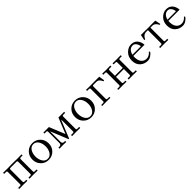

<svg xmlns="http://www.w3.org/2000/svg" viewBox="500 -2074 3708 3708"><g transform="rotate(-45 2354.5 -219.5)"><path d="M36.1 1V-28.3H88.9Q113.3 -28.3 113.3 -52.7V-386.7Q113.3 -411.1 88.9 -411.1H36.1V-440.4Q37.6 -440.4 83.5 -439.5Q129.4 -438.5 146 -438.5Q162.6 -438.5 210 -439.5Q257.3 -440.4 258.8 -440.4H317.4Q318.8 -440.4 364.7 -439.5Q410.6 -438.5 427.2 -438.5Q443.8 -438.5 491.2 -439.5Q538.6 -440.4 540 -440.4V-411.1H487.3Q462.9 -411.1 462.9 -386.7V-52.7Q462.9 -28.3 487.3 -28.3H540V1Q538.6 1 492.7 0Q446.8 -1 430.2 -1Q413.6 -1 366.2 0Q318.8 1 317.4 1V-28.3H370.1Q394.5 -28.3 394.5 -52.7V-383.8Q394.5 -408.2 370.1 -408.2H206.1Q181.6 -408.2 181.6 -383.8V-52.7Q181.6 -28.3 206.1 -28.3H258.8V1Q257.3 1 211.4 0Q165.5 -1 148.9 -1Q132.3 -1 85 0Q37.6 1 36.1 1Z M617.2 -219.7Q617.2 -317.4 681.2 -382.3Q745.1 -447.3 839.8 -447.3Q934.6 -447.3 998.5 -382.3Q1062.5 -317.4 1062.5 -219.7Q1062.5 -122.6 998.5 -57.4Q934.6 7.8 839.8 7.8Q745.1 7.8 681.2 -57.4Q617.2 -122.6 617.2 -219.7ZM738 -360.4Q700.2 -301.8 700.2 -219.7Q700.2 -137.7 738 -79.1Q775.9 -20.5 839.8 -20.5Q903.8 -20.5 941.7 -79.1Q979.5 -137.7 979.5 -219.7Q979.5 -301.8 941.7 -360.4Q903.8 -418.9 839.8 -418.9Q775.9 -418.9 738 -360.4Z M1136.7 1V-28.3H1168.9Q1188 -28.3 1200.4 -41.3Q1212.9 -54.2 1212.9 -73.2V-386.7Q1212.9 -411.1 1189.5 -411.1H1136.7V-439.5H1287.1L1418 -117.7L1547.9 -439.5H1703.1V-411.1H1650.4Q1626 -411.1 1626 -386.7V-52.7Q1626 -28.3 1650.4 -28.3H1703.1V1Q1701.7 1 1655.8 0Q1609.9 -1 1593.3 -1Q1576.7 -1 1529.3 0Q1481.9 1 1480.5 1V-28.3H1533.2Q1557.6 -28.3 1557.6 -52.7V-360.4H1548.8L1405.8 -5.4H1391.1L1247.6 -358.4H1244.1V-73.2Q1244.1 -54.2 1256.6 -41.3Q1269 -28.3 1288.1 -28.3H1320.3V1Q1318.8 1 1279.5 0Q1240.2 -1 1229 -1Q1217.8 -1 1177.7 0Q1137.7 1 1136.7 1Z M1780.3 -219.7Q1780.3 -317.4 1844.2 -382.3Q1908.2 -447.3 2002.9 -447.3Q2097.7 -447.3 2161.6 -382.3Q2225.6 -317.4 2225.6 -219.7Q2225.6 -122.6 2161.6 -57.4Q2097.7 7.8 2002.9 7.8Q1908.2 7.8 1844.2 -57.4Q1780.3 -122.6 1780.3 -219.7ZM1901.1 -360.4Q1863.3 -301.8 1863.3 -219.7Q1863.3 -137.7 1901.1 -79.1Q1939 -20.5 2002.9 -20.5Q2066.9 -20.5 2104.7 -79.1Q2142.6 -137.7 2142.6 -219.7Q2142.6 -301.8 2104.7 -360.4Q2066.9 -418.9 2002.9 -418.9Q1939 -418.9 1901.1 -360.4Z M2302.7 1V-26.4H2355.5Q2379.9 -26.4 2379.9 -50.8V-386.7Q2379.9 -411.1 2355.5 -411.1H2302.7V-440.4Q2304.2 -440.4 2351.6 -439.5Q2398.9 -438.5 2415.5 -438.5Q2432.1 -438.5 2469 -439Q2505.9 -439.5 2507.3 -439.5H2662.1L2680.7 -323.7L2658.2 -319.3Q2642.6 -356 2617.7 -382.3Q2593.3 -408.2 2551.3 -408.2H2472.7Q2448.2 -408.2 2448.2 -384.8V-50.8Q2448.2 -26.4 2472.7 -26.4H2525.4V1Q2523.9 1 2478 0Q2432.1 -1 2415.5 -1Q2398.9 -1 2351.6 0Q2304.2 1 2302.7 1Z M2743.2 1V-28.3H2795.9Q2820.3 -28.3 2820.3 -52.7V-386.7Q2820.3 -411.1 2795.9 -411.1H2743.2V-440.4Q2744.6 -440.4 2790.5 -439.5Q2836.4 -438.5 2853 -438.5Q2869.6 -438.5 2917 -439.5Q2964.4 -440.4 2965.8 -440.4V-411.1H2913.1Q2888.7 -411.1 2888.7 -386.7V-238.3H3103.5V-386.7Q3103.5 -411.1 3079.1 -411.1H3026.4V-440.4Q3027.8 -440.4 3073.7 -439.5Q3119.6 -438.5 3136.2 -438.5Q3152.8 -438.5 3200.2 -439.5Q3247.6 -440.4 3249 -440.4V-411.1H3196.3Q3171.9 -411.1 3171.9 -386.7V-52.7Q3171.9 -28.3 3196.3 -28.3H3249V1Q3247.6 1 3201.7 0Q3155.8 -1 3139.2 -1Q3122.6 -1 3075.2 0Q3027.8 1 3026.4 1V-28.3H3079.1Q3103.5 -28.3 3103.5 -52.7V-208H2888.7V-52.7Q2888.7 -28.3 2913.1 -28.3H2965.8V1Q2964.4 1 2918.5 0Q2872.6 -1 2856 -1Q2839.4 -1 2792 0Q2744.6 1 2743.2 1Z M3326.2 -212.9Q3326.2 -315.4 3388.7 -379.4Q3456.1 -447.3 3535.2 -447.3Q3576.2 -447.3 3606.4 -436.3Q3636.7 -425.3 3663.1 -397.5Q3709.5 -348.6 3717.8 -257.8H3411.1Q3409.2 -242.7 3409.2 -223.1Q3409.2 -137.7 3448.5 -87.4Q3487.8 -37.1 3559.1 -37.1Q3594.7 -37.1 3628.2 -57.1Q3661.6 -77.1 3681.2 -104L3699.2 -85.9Q3677.2 -50.8 3634 -21.5Q3590.8 7.8 3544.9 7.8Q3455.1 7.8 3393.1 -47.4Q3326.2 -106 3326.2 -212.9ZM3415.5 -286.1H3646Q3643.1 -334.5 3614.5 -372.8Q3585.9 -411.1 3545.4 -411.1Q3495.6 -411.1 3461.7 -377.2Q3427.7 -343.3 3415.5 -286.1Z M3777.3 -325.7 3800.8 -440.4H3888.7Q3890.1 -440.4 3936 -439.5Q3981.9 -438.5 3998.5 -438.5Q4015.1 -438.5 4062.5 -439.5Q4109.9 -440.4 4111.3 -440.4H4193.4L4216.8 -325.7L4196.8 -320.8Q4173.8 -364.3 4153.3 -382.8Q4123 -411.1 4080.1 -411.1H4031.2V-52.7Q4031.2 -28.3 4055.7 -28.3H4108.4V1Q4106.9 1 4061 0Q4015.1 -1 3998.5 -1Q3981.9 -1 3934.6 0Q3887.2 1 3885.7 1V-28.3H3938.5Q3962.9 -28.3 3962.9 -52.7V-411.1H3914.1Q3871.1 -411.1 3840.8 -382.8Q3820.3 -364.3 3797.4 -320.8Z M4284.2 -212.9Q4284.2 -315.4 4346.7 -379.4Q4414.1 -447.3 4493.2 -447.3Q4534.2 -447.3 4564.5 -436.3Q4594.7 -425.3 4621.1 -397.5Q4667.5 -348.6 4675.8 -257.8H4369.1Q4367.2 -242.7 4367.2 -223.1Q4367.2 -137.7 4406.5 -87.4Q4445.8 -37.1 4517.1 -37.1Q4552.7 -37.1 4586.2 -57.1Q4619.6 -77.1 4639.2 -104L4657.2 -85.9Q4635.3 -50.8 4592 -21.5Q4548.8 7.8 4502.9 7.8Q4413.1 7.8 4351.1 -47.4Q4284.2 -106 4284.2 -212.9ZM4373.5 -286.1H4604Q4601.1 -334.5 4572.5 -372.8Q4543.9 -411.1 4503.4 -411.1Q4453.6 -411.1 4419.7 -377.2Q4385.7 -343.3 4373.5 -286.1Z"/></g></svg>

Font: Theano Old Style
Style: Regular
Weight: 400
Designer: Alexey Kryukov
Version: Version 2.00